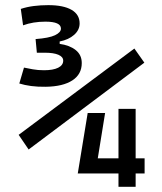

<svg xmlns="http://www.w3.org/2000/svg" viewBox="-20 -723 626 743"><path d="M157.2 -387.2Q126.5 -386.7 100.6 -390.1Q74.7 -393.6 54.7 -399.9L72.8 -461.4Q87.4 -458.5 106.9 -454.8Q126.5 -451.2 150.4 -451.2Q185.5 -451.2 205.1 -460.9Q224.6 -470.7 224.6 -488.3Q224.6 -502.9 206.1 -511Q187.5 -519 153.8 -519H122.6L117.7 -571.8Q169.9 -575.7 192.9 -586.7Q215.8 -597.7 215.8 -612.3Q215.8 -639.2 155.8 -639.2Q107.9 -639.2 69.3 -625L60.5 -688.5Q84 -696.3 110.6 -699.7Q137.2 -703.1 167 -703.1Q225.1 -703.1 256.6 -685.1Q288.1 -667 288.1 -632.3Q288.1 -606.9 266.8 -588.1Q245.6 -569.3 210.9 -562.5V-553.2Q249.5 -547.9 272.9 -529.3Q296.4 -510.7 296.4 -479Q296.4 -435.5 260 -411.9Q223.6 -388.2 157.2 -387.2ZM280.8 -51.8 281.2 -53.2 319.3 -285.6H386.7L358.4 -110.4H438.5V-301.8H504.9V-110.4H539.6V-51.8H504.9V0H438.5V-51.8ZM90.8 -144.5 52.2 -201.2 500 -535.2 538.6 -480.5Z"/></svg>

Font: Cascadia Mono SemiLight
Style: Regular
Weight: 350
Monospace: yes
Designer: Aaron Bell
Foundry: Saja Typeworks
Version: Version 2404.023; ttfautohint (v1.8.4)